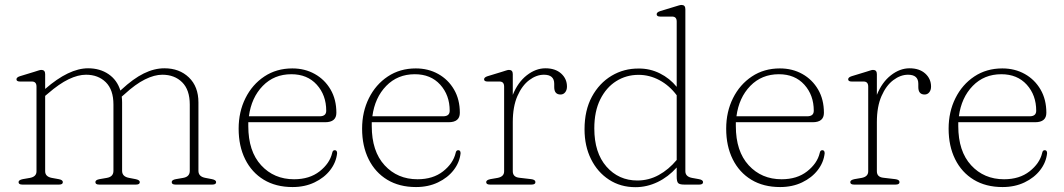

<svg xmlns="http://www.w3.org/2000/svg" viewBox="-20 -746 4300 776"><path d="M162.5 -446.5V-386.5Q258.5 -470 336 -470Q384 -470 418.8 -446.2Q453.5 -422.5 466.5 -380L470.5 -383.5Q519 -428.5 561.2 -449.2Q603.5 -470 644.5 -470Q705 -470 743.5 -433Q782 -396 782 -332V-55.5Q782 -32 810.5 -27L836.5 -22Q853.5 -18.5 853.5 -10Q853.5 0 838.5 0H689Q674 0 674 -10Q674 -19 691 -22L720 -27Q747 -31.5 747 -55.5V-323.5Q747 -383 716.2 -413.5Q685.5 -444 636 -444Q604 -444 565.8 -425Q527.5 -406 483 -365L472 -355.5Q473.5 -344 473.5 -332V-55.5Q473.5 -32 502 -27L528 -22Q545 -18.5 545 -10Q545 0 530 0H380.5Q365.5 0 365.5 -10Q365.5 -19 382.5 -22L411.5 -27Q438.5 -31.5 438.5 -55.5V-323.5Q438.5 -383 407.8 -413.5Q377 -444 327.5 -444Q295.5 -444 257.5 -425.8Q219.5 -407.5 174.5 -368.5L162.5 -358.5V-54Q162.5 -32 189.5 -27L217 -22Q234 -19 234 -10Q234 0 219 0H70Q55 0 55 -10Q55 -18.5 72 -22L101 -27Q127.5 -32 127.5 -53.5V-396Q127.5 -416.5 109 -416.5H61Q46.5 -416.5 46.5 -425.5Q46.5 -433.5 60.5 -438L119.5 -456Q128 -458.5 135.2 -461Q142.5 -463.5 147 -463.5Q162.5 -463.5 162.5 -446.5Z M1339.5 -290Q1339.5 -252 1294 -252H983.5Q983.5 -244 983.5 -236.5Q983.5 -134.5 1035.5 -78Q1087.5 -21.5 1168.5 -21.5Q1231 -21.5 1271.8 -53.5Q1312.5 -85.5 1322.5 -127.5Q1324.5 -139 1333 -139Q1342.5 -139 1342.5 -126.5Q1338.5 -89.5 1314.5 -58.5Q1290.5 -27.5 1251.2 -8.8Q1212 10 1162.5 10Q1095 10 1046.2 -19.5Q997.5 -49 971 -102.2Q944.5 -155.5 944.5 -226Q944.5 -294 972 -349.2Q999.5 -404.5 1048.5 -437Q1097.5 -469.5 1161.5 -469.5Q1212 -469.5 1252.2 -447Q1292.5 -424.5 1316 -384.2Q1339.5 -344 1339.5 -290ZM1157.5 -446Q1088 -446 1042 -398.8Q996 -351.5 986 -276H1272Q1298.5 -276 1298.5 -298.5Q1298.5 -361.5 1260.2 -403.8Q1222 -446 1157.5 -446Z M1838.5 -290Q1838.5 -252 1793 -252H1482.5Q1482.5 -244 1482.5 -236.5Q1482.5 -134.5 1534.5 -78Q1586.5 -21.5 1667.5 -21.5Q1730 -21.5 1770.8 -53.5Q1811.5 -85.5 1821.5 -127.5Q1823.5 -139 1832 -139Q1841.5 -139 1841.5 -126.5Q1837.5 -89.5 1813.5 -58.5Q1789.5 -27.5 1750.2 -8.8Q1711 10 1661.5 10Q1594 10 1545.2 -19.5Q1496.5 -49 1470 -102.2Q1443.5 -155.5 1443.5 -226Q1443.5 -294 1471 -349.2Q1498.5 -404.5 1547.5 -437Q1596.5 -469.5 1660.5 -469.5Q1711 -469.5 1751.2 -447Q1791.5 -424.5 1815 -384.2Q1838.5 -344 1838.5 -290ZM1656.5 -446Q1587 -446 1541 -398.8Q1495 -351.5 1485 -276H1771Q1797.5 -276 1797.5 -298.5Q1797.5 -361.5 1759.2 -403.8Q1721 -446 1656.5 -446Z M2052.5 -446.5V-362.5Q2073 -413.5 2109.2 -441.8Q2145.5 -470 2184.5 -470Q2224.5 -470 2248 -448.8Q2271.5 -427.5 2271.5 -396Q2271.5 -382 2264.2 -373Q2257 -364 2245.5 -364Q2220 -364 2220 -394V-407.5Q2220 -444 2178.5 -444Q2148 -444 2119 -422.2Q2090 -400.5 2071.2 -357.8Q2052.5 -315 2052.5 -252.5V-54Q2052.5 -30 2079.5 -27.5L2126.5 -22Q2144 -20 2144 -10Q2144 0 2128.5 0H1960Q1945 0 1945 -10Q1945 -18.5 1962 -22L1991 -27Q2017.5 -32 2017.5 -53.5V-396Q2017.5 -416.5 1999 -416.5H1951Q1936.5 -416.5 1936.5 -425.5Q1936.5 -433.5 1950.5 -438L2009.5 -456Q2018 -458.5 2025.2 -461Q2032.5 -463.5 2037 -463.5Q2052.5 -463.5 2052.5 -446.5Z M2342.5 -223.5Q2342.5 -300 2372.2 -355Q2402 -410 2451.8 -439.8Q2501.5 -469.5 2561.5 -469Q2606.5 -469.5 2646.8 -449.5Q2687 -429.5 2715 -395V-659Q2715 -679 2696.5 -679H2648.5Q2634 -679 2634 -688.5Q2634 -696.5 2648 -701L2707 -719Q2715.5 -721.5 2722.8 -723.8Q2730 -726 2734.5 -726Q2750 -726 2750 -709V-54Q2750 -32 2777 -27L2804.5 -22Q2821.5 -19 2821.5 -10Q2821.5 0 2806.5 0H2745Q2727 0 2721 -6Q2715 -12 2715 -32.5V-69Q2681 -31 2637.8 -10.2Q2594.5 10.5 2548.5 10.5Q2488 10.5 2441.5 -19.8Q2395 -50 2368.8 -102.8Q2342.5 -155.5 2342.5 -223.5ZM2382 -227Q2382 -128.5 2431.2 -72.5Q2480.5 -16.5 2556 -16.5Q2602 -16.5 2642.2 -38.5Q2682.5 -60.5 2715 -99.5V-361Q2685.5 -400.5 2645.2 -422Q2605 -443.5 2561 -443.5Q2511 -443.5 2470.5 -418Q2430 -392.5 2406 -344.2Q2382 -296 2382 -227Z M3310 -290Q3310 -252 3264.5 -252H2954Q2954 -244 2954 -236.5Q2954 -134.5 3006 -78Q3058 -21.5 3139 -21.5Q3201.5 -21.5 3242.2 -53.5Q3283 -85.5 3293 -127.5Q3295 -139 3303.5 -139Q3313 -139 3313 -126.5Q3309 -89.5 3285 -58.5Q3261 -27.5 3221.8 -8.8Q3182.5 10 3133 10Q3065.5 10 3016.8 -19.5Q2968 -49 2941.5 -102.2Q2915 -155.5 2915 -226Q2915 -294 2942.5 -349.2Q2970 -404.5 3019 -437Q3068 -469.5 3132 -469.5Q3182.5 -469.5 3222.8 -447Q3263 -424.5 3286.5 -384.2Q3310 -344 3310 -290ZM3128 -446Q3058.5 -446 3012.5 -398.8Q2966.5 -351.5 2956.5 -276H3242.5Q3269 -276 3269 -298.5Q3269 -361.5 3230.8 -403.8Q3192.5 -446 3128 -446Z M3524 -446.5V-362.5Q3544.5 -413.5 3580.8 -441.8Q3617 -470 3656 -470Q3696 -470 3719.5 -448.8Q3743 -427.5 3743 -396Q3743 -382 3735.8 -373Q3728.5 -364 3717 -364Q3691.5 -364 3691.5 -394V-407.5Q3691.5 -444 3650 -444Q3619.5 -444 3590.5 -422.2Q3561.5 -400.5 3542.8 -357.8Q3524 -315 3524 -252.5V-54Q3524 -30 3551 -27.5L3598 -22Q3615.5 -20 3615.5 -10Q3615.5 0 3600 0H3431.5Q3416.5 0 3416.5 -10Q3416.5 -18.5 3433.5 -22L3462.5 -27Q3489 -32 3489 -53.5V-396Q3489 -416.5 3470.5 -416.5H3422.5Q3408 -416.5 3408 -425.5Q3408 -433.5 3422 -438L3481 -456Q3489.5 -458.5 3496.8 -461Q3504 -463.5 3508.5 -463.5Q3524 -463.5 3524 -446.5Z M4209 -290Q4209 -252 4163.5 -252H3853Q3853 -244 3853 -236.5Q3853 -134.5 3905 -78Q3957 -21.5 4038 -21.5Q4100.5 -21.5 4141.2 -53.5Q4182 -85.5 4192 -127.5Q4194 -139 4202.5 -139Q4212 -139 4212 -126.5Q4208 -89.5 4184 -58.5Q4160 -27.5 4120.8 -8.8Q4081.5 10 4032 10Q3964.5 10 3915.8 -19.5Q3867 -49 3840.5 -102.2Q3814 -155.5 3814 -226Q3814 -294 3841.5 -349.2Q3869 -404.5 3918 -437Q3967 -469.5 4031 -469.5Q4081.5 -469.5 4121.8 -447Q4162 -424.5 4185.5 -384.2Q4209 -344 4209 -290ZM4027 -446Q3957.5 -446 3911.5 -398.8Q3865.5 -351.5 3855.5 -276H4141.5Q4168 -276 4168 -298.5Q4168 -361.5 4129.8 -403.8Q4091.5 -446 4027 -446Z"/></svg>

Font: Fraunces 9pt Soft Thin
Style: Regular
Weight: 100
Version: Version 1.000;[b76b70a41]